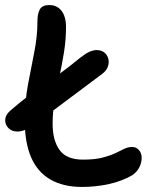

<svg xmlns="http://www.w3.org/2000/svg" viewBox="-28 -730 600 759"><path d="M41 -210Q19 -210 5.5 -223.5Q-8 -237 -7.5 -256Q-7 -275 12 -292Q50 -325 83 -350Q116 -375 147.5 -396.5Q179 -418 213 -442.5Q247 -467 288 -501Q311 -519 326 -525.5Q341 -532 354 -532Q373 -532 385 -522Q397 -512 400.5 -496.5Q404 -481 398 -465.5Q392 -450 376 -438Q308 -387 262.5 -353Q217 -319 187.5 -297Q158 -275 138.5 -261Q119 -247 103 -235Q86 -222 70 -216Q54 -210 41 -210ZM296 9Q222 9 171 -20.5Q120 -50 95 -108Q70 -166 70 -251Q70 -328 82.5 -395Q95 -462 107.5 -524Q120 -586 120 -646Q120 -676 129.5 -693Q139 -710 167 -710Q189 -710 204 -698.5Q219 -687 226 -667.5Q233 -648 233 -624Q233 -573 225 -523.5Q217 -474 206.5 -426Q196 -378 188 -332Q180 -286 180 -241Q180 -175 207.5 -137Q235 -99 300 -99Q347 -99 377.5 -107Q408 -115 428 -124.5Q448 -134 463 -141.5Q478 -149 494 -149Q511 -149 521.5 -136.5Q532 -124 532 -106Q532 -87 523 -69Q514 -51 496 -38Q455 -14 403 -2.5Q351 9 296 9Z"/></svg>

Font: Shantell Sans Medium
Style: Regular
Weight: 500
Designer: Stephen Nixon, Anya Danilova, Shantell Martin
Foundry: Arrow Type
Version: Version 1.011;[c5ecc13dd]